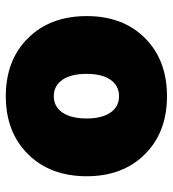

<svg xmlns="http://www.w3.org/2000/svg" viewBox="12 -572 578 641"><g transform="rotate(90 300.5 -251.0)"><path d="M33.2 -252Q33.2 -373 106.7 -446.5Q180.2 -520 300.8 -520Q420.9 -520 494.4 -446.3Q567.9 -372.6 567.9 -252Q567.9 -130.4 494.4 -56.2Q420.9 18.1 300.8 18.1Q180.2 18.1 106.7 -56.2Q33.2 -130.4 33.2 -252ZM375 -252Q375 -302.7 355.2 -331.3Q335.4 -359.9 300.8 -359.9Q265.6 -359.9 245.8 -331.3Q226.1 -302.7 226.1 -252Q226.1 -199.7 245.8 -170.9Q265.6 -142.1 300.8 -142.1Q335.4 -142.1 355.2 -170.9Q375 -199.7 375 -252Z"/></g></svg>

Font: Overused Grotesk Black
Style: Regular
Weight: 900
Version: Version 0.002